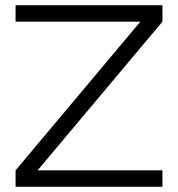

<svg xmlns="http://www.w3.org/2000/svg" viewBox="-20 -720 686 740"><path d="M40 0V-63.5L521 -636.5H40V-700H606V-636.5L125 -63.5H606V0Z"/></svg>

Font: Urbanist Light
Style: Regular
Weight: 300
Designer: Corey Hu
Foundry: Corey Hu
Version: Version 1.330; ttfautohint (v1.8.4.7-5d5b)